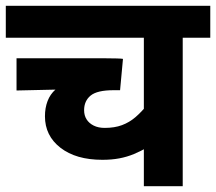

<svg xmlns="http://www.w3.org/2000/svg" viewBox="-20 -642 745 662"><path d="M705 -512H610V0H476V-180L490 -135Q466 -121 442 -111Q418 -101 391.5 -96Q365 -91 333 -91Q242 -91 188.5 -132.5Q135 -174 135 -241Q135 -270 144 -293.5Q153 -317 171 -333L37 -330V-441H346Q365 -441 382.5 -440.5Q400 -440 404 -439L394 -331H372Q315 -331 292.5 -312.5Q270 -294 270 -262Q270 -244 278.5 -230.5Q287 -217 303 -209Q319 -201 341 -201Q375 -201 400.5 -210.5Q426 -220 447 -238Q468 -256 488 -281L476 -248V-512H0V-622H705Z"/></svg>

Font: Noto Sans Devanagari
Style: Bold
Weight: 700
Version: Version 2.003